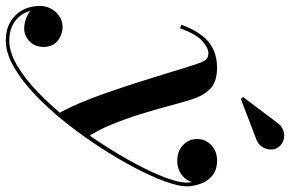

<svg xmlns="http://www.w3.org/2000/svg" viewBox="-237 -552 1001 663"><g transform="rotate(90 263.5 -220.5)"><path d="M72 260Q35.5 260 8.8 244.8Q-18 229.5 -32.8 203Q-47.5 176.5 -47.5 142Q-47.5 122 -38.2 104.2Q-29 86.5 -12.5 75.2Q4 64 26 64Q41.5 64 57.5 71.2Q73.5 78.5 83.8 93Q94 107.5 94 129.5Q94 159.5 74.8 178Q55.5 196.5 30.5 196.5Q13.5 196.5 -4.2 190Q-22 183.5 -34.2 171.5Q-46.5 159.5 -46.5 142H-34.5Q-34.5 173.5 -21.8 197.2Q-9 221 15 234.5Q39 248 72 248Q112 248 158 221Q204 194 251.2 148.2Q298.5 102.5 343.8 45.8Q389 -11 428.5 -71.8Q468 -132.5 498.2 -189.2Q528.5 -246 545.5 -291.8Q562.5 -337.5 562.5 -364Q562.5 -385 554.5 -406.5Q546.5 -428 529.8 -442.5Q513 -457 486 -457V-468.5Q509 -468.5 526.2 -458.5Q543.5 -448.5 553.2 -432.8Q563 -417 563 -400Q563 -380.5 552.5 -365Q542 -349.5 525 -340.8Q508 -332 488 -332Q453.5 -332 432.8 -352.2Q412 -372.5 412 -401Q412 -429.5 433 -449.5Q454 -469.5 486 -469.5Q519.5 -469.5 539 -452.8Q558.5 -436 567 -411.5Q575.5 -387 575.5 -364.5Q575.5 -336.5 558.2 -289.2Q541 -242 510.5 -184Q480 -126 440 -64.5Q400 -3 353.8 55Q307.5 113 258.8 159.2Q210 205.5 162.2 232.8Q114.5 260 72 260ZM324.5 79.5Q306.5 48 288 4.5Q269.5 -39 252.2 -88.5Q235 -138 219 -188Q203 -238 189.2 -283Q175.5 -328 164.8 -362.8Q154 -397.5 147 -415.5Q144 -423.5 137.5 -431.5Q131 -439.5 115 -439.5Q97 -439.5 73.5 -418.5Q50 -397.5 29.5 -341.5L17.5 -346.5Q34 -391.5 55.5 -418.5Q77 -445.5 104.5 -457.5Q132 -469.5 165 -469.5Q216.5 -469.5 240.5 -444.2Q264.5 -419 276 -379.5Q286.5 -346 298.8 -299.8Q311 -253.5 326.8 -203.2Q342.5 -153 361.8 -105.8Q381 -58.5 405.5 -22.5Q396 -9 386.8 3.2Q377.5 15.5 367.8 27.5Q358 39.5 347.5 52.2Q337 65 324.5 79.5ZM273.5 -551.5 267 -559.5 356 -677.5Q366 -691 378.2 -696.5Q390.5 -702 403 -701.2Q415.5 -700.5 425.5 -694.8Q435.5 -689 441 -680.5Q449.5 -667.5 448.2 -651.5Q447 -635.5 437 -622.2Q427 -609 409 -603.5Z"/></g></svg>

Font: Bodoni Moda 18pt SemiBold
Style: Italic
Weight: 600
Italic angle: -13°
Designer: Owen Earl
Foundry: indestructible type
Version: Version 2.005